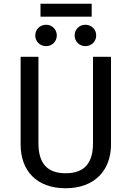

<svg xmlns="http://www.w3.org/2000/svg" viewBox="-20 -992 702 1024"><path d="M90 -689V-221C90 -84 173 12 330 12C485 12 572 -84 572 -221V-689H476V-228C476 -121 429 -68 330 -68C232 -68 185 -121 185 -228V-689ZM469 -903V-972H196V-903ZM435 -746C468 -746 493 -771 493 -803C493 -835 468 -860 435 -860C403 -860 378 -835 378 -803C378 -771 403 -746 435 -746ZM168 -803C168 -771 193 -746 226 -746C258 -746 283 -771 283 -803C283 -835 258 -860 226 -860C193 -860 168 -835 168 -803Z"/></svg>

Font: FiraGO Unicode
Style: Regular
Weight: 400
Designer: bBox Type
Foundry: bBox Type GmbH
Version: Version 1.001;PS 001.001;hotconv 1.0.88;makeotf.lib2.5.64775